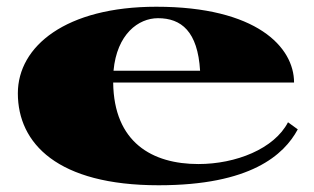

<svg xmlns="http://www.w3.org/2000/svg" viewBox="-20 -535 931 570"><path d="M451 15C724 15 823 -75 864 -151L835 -172C794 -93 680 -48 569 -48C432 -48 318 -112 316 -290H853C853 -395 742 -515 444 -515C176 -515 33 -398 33 -258C33 -109 151 15 451 15ZM317 -325C327 -434 391 -481 449 -481C518 -481 567 -442 574 -325Z"/></svg>

Font: Sprat Extended Black
Style: Regular
Weight: 900
Width: 9
Designer: Ethan Nakache
Foundry: Collletttivo
Version: Version 2.000;Glyphs 3.2 (3217)